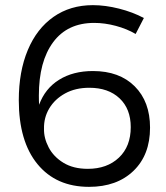

<svg xmlns="http://www.w3.org/2000/svg" viewBox="-20 -723 644 746"><path d="M539 -653 507 -591Q473 -611 430 -622.5Q387 -634 346 -634Q242 -634 186.5 -559Q131 -484 131 -352Q131 -328 132 -316Q155 -379 209.5 -413Q264 -447 341 -447Q444 -447 503.5 -387.5Q563 -328 563 -227Q563 -121 498.5 -59Q434 3 326 3Q198 3 125.5 -85.5Q53 -174 53 -334Q53 -445 88 -528.5Q123 -612 188 -657.5Q253 -703 341 -703Q389 -703 442.5 -689.5Q496 -676 539 -653ZM151 -223Q150 -187 169 -150.5Q188 -114 226.5 -90.5Q265 -67 321 -67Q396 -67 442 -110.5Q488 -154 488 -229Q488 -300 444.5 -341Q401 -382 327 -382Q273 -382 233 -360Q193 -338 171.5 -302Q150 -266 151 -223Z"/></svg>

Font: Kalaa
Style: Regular
Weight: 400
Version: Version 1.20 June 5, 2016